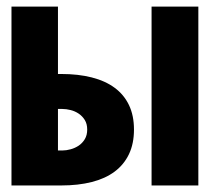

<svg xmlns="http://www.w3.org/2000/svg" viewBox="-20 -567 642 587"><path d="M15.1 -546.9H157.2V-340.8H167.5Q219.2 -340.8 260.5 -330.3Q301.8 -319.8 330.3 -298.8Q358.9 -277.8 374.3 -245.8Q389.6 -213.9 389.6 -170.9Q389.6 -127.9 374.3 -95.7Q358.9 -63.5 330.3 -42.2Q301.8 -21 260.5 -10.5Q219.2 0 167.5 0H15.1ZM443.4 -546.9H586.4V0H443.4ZM170.4 -106.9Q182.6 -106.9 196 -110.6Q209.5 -114.3 220.7 -121.8Q231.9 -129.4 239.3 -141.6Q246.6 -153.8 246.6 -170.9Q246.6 -188 239.3 -200Q231.9 -211.9 220.7 -219.5Q209.5 -227.1 196 -230.5Q182.6 -233.9 170.4 -233.9H157.2V-106.9Z"/></svg>

Font: Hack
Style: Bold
Weight: 700
Monospace: yes
Designer: Christopher Simpkins
Foundry: Christopher Simpkins
Version: Version 2.017